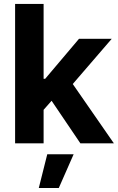

<svg xmlns="http://www.w3.org/2000/svg" viewBox="-20 -727 598 974"><path d="M56.6 -707H201.2V-327.1H209L380.9 -530.3H546.9L349.1 -300.8L557.6 0H387.7L241.7 -215.8L201.2 -169.9V0H56.6ZM219.7 55.7H353.5L278.3 226.6H176.8Z"/></svg>

Font: Pretendard JP
Style: Bold
Weight: 700
Designer: Base glyphs from Inter by Rasmus Andersson; Hangeul glyphs from Noto Sans CJK(Source Han Sans) by Jang Soo-young and Kan
Foundry: Kil Hyung-jin
Version: Version 1.309